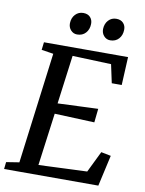

<svg xmlns="http://www.w3.org/2000/svg" viewBox="-102 -1014 819 1083"><g transform="rotate(10 307.0 -472.0)"><path d="M-1.6 0 2.7 -40.2 76.8 -52 158.6 -688.1 90.4 -698.7 95.7 -743H577.4L569.5 -581.8H512.5L489.9 -687.2L268.1 -695.4L231.3 -416.8L462.3 -426.3L453.9 -347.4L225.4 -356.7L185.2 -55.9L462.6 -67.4L521.8 -188.7L578 -177.5L538.1 0ZM271.7 -818.7Q250.2 -818.7 235.5 -834.9Q220.8 -851.1 221.3 -874.8Q222.3 -905.4 240.6 -924.9Q258.9 -944.4 286 -944.4Q312.1 -944.4 326.2 -929Q340.2 -913.6 339.6 -890.7Q339.1 -859.3 320.7 -839Q302.4 -818.7 271.7 -818.7ZM461.3 -818.7Q439.8 -818.7 425.2 -834.9Q410.5 -851.1 411 -874.8Q412 -905.4 430 -924.9Q448 -944.4 475.3 -944.4Q501 -944.4 515.4 -929Q529.7 -913.6 529 -890.7Q528.5 -859.3 510.2 -839Q491.8 -818.7 461.3 -818.7Z"/></g></svg>

Font: Merriweather 7pt Light
Style: Italic
Weight: 300
Italic angle: -7.8°
Designer: Eben Sorkin
Foundry: Eben Sorkin
Version: Version 2.200;gftools[0.9.31]